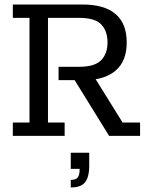

<svg xmlns="http://www.w3.org/2000/svg" viewBox="-20 -603 664 852"><path d="M36.9 0V-59.3H110.9V-523.7H36.9V-583H345.8Q443.6 -583 493 -540.6Q542.3 -498.2 542.3 -414.8Q542.3 -331.5 492.7 -289.4Q443 -247.3 351.9 -247.3H335.1L390 -274.8L524 -59.3H601.6V0H464.2L311.2 -247.3H239.9V-306.6H331.1Q400.4 -306.6 428.8 -335.8Q457.1 -365.1 457.1 -414.8Q457.1 -465.2 429.4 -494.4Q401.7 -523.7 331.1 -523.7H192.9V-59.3H266.9V0ZM294 228.9V195.3Q316.6 195.3 325 184.5Q333.5 173.8 333.5 146.3H294V74.9H375.9V133.4Q375.9 163.5 368.6 185.2Q361.4 207 343.7 217.9Q326.1 228.9 294 228.9Z"/></svg>

Font: Rokkitt SemiBold
Style: Regular
Weight: 600
Designer: Vernon Adams
Foundry: Vernon Adams
Version: Version 3.103